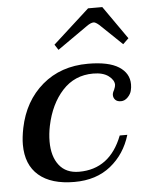

<svg xmlns="http://www.w3.org/2000/svg" viewBox="-52 -754 612 807"><g transform="rotate(-5 254.0 -351.0)"><path d="M196 -572 350 -712H410L508 -572L484 -549L391 -638Q376 -651 368 -651Q356 -651 338 -638L211 -549ZM27 -165Q27 -195 35 -235Q58 -347 136 -413.5Q214 -480 329 -480Q416 -480 459 -452.5Q502 -425 502 -378Q502 -365 499 -353Q496 -338 483 -324.5Q470 -311 454 -311Q438 -311 430 -319.5Q422 -328 422 -340Q422 -349 429 -361Q435 -375 435 -382Q435 -402 412 -419.5Q389 -437 347 -437Q269 -437 217.5 -381Q166 -325 147 -234Q140 -200 140 -168Q140 -105 169 -68Q198 -31 253 -31Q383 -31 436 -168H468Q444 -88 383 -39Q322 10 230 10Q132 10 79.5 -35Q27 -80 27 -165Z"/></g></svg>

Font: Taviraj Medium
Style: Italic
Weight: 500
Italic angle: -12°
Designer: Katatrad Team
Foundry: CadsonDemak
Version: Version 1.001